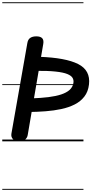

<svg xmlns="http://www.w3.org/2000/svg" viewBox="-25 -1250 809 1698"><path d="M233 -259.5 253 -380Q338.5 -383 404.5 -391.2Q470.5 -399.5 516.8 -415Q563 -430.5 589.8 -454.2Q616.5 -478 623.5 -512.5Q629 -538.5 617.8 -559.5Q606.5 -580.5 570.5 -595.2Q534.5 -610 466 -617.2Q397.5 -624.5 288 -623.5L324 -747.5Q555 -739.5 665.8 -683.8Q776.5 -628 762 -503Q754.5 -439 721 -395.8Q687.5 -352.5 635 -326Q582.5 -299.5 516.8 -285.5Q451 -271.5 378.5 -266Q306 -260.5 233 -259.5ZM145.5 0Q109 0 90 -19.2Q71 -38.5 76 -68.5L217 -870Q222.5 -902 243 -915.2Q263.5 -928.5 295.5 -928.5Q333 -928.5 348.2 -912Q363.5 -895.5 357.5 -861L220 -55.5Q216 -32 197.8 -16Q179.5 0 145.5 0ZM233 -259.5 253 -380Q338.5 -383 404.5 -391.2Q470.5 -399.5 516.8 -415Q563 -430.5 589.8 -454.2Q616.5 -478 623.5 -512.5Q629 -538.5 617.8 -559.5Q606.5 -580.5 570.5 -595.2Q534.5 -610 466 -617.2Q397.5 -624.5 288 -623.5L324 -747.5Q555 -739.5 665.8 -683.8Q776.5 -628 762 -503Q754.5 -439 721 -395.8Q687.5 -352.5 635 -326Q582.5 -299.5 516.8 -285.5Q451 -271.5 378.5 -266Q306 -260.5 233 -259.5ZM145.5 0Q109 0 90 -19.2Q71 -38.5 76 -68.5L217 -870Q222.5 -902 243 -915.2Q263.5 -928.5 295.5 -928.5Q333 -928.5 348.2 -912Q363.5 -895.5 357.5 -861L220 -55.5Q216 -32 197.8 -16Q179.5 0 145.5 0ZM-5 420.5H713V428.5H-5ZM-5 -16H713V0H-5ZM-5 -505.5H713V-497.5H-5ZM-5 -1230H713V-1222H-5Z"/></svg>

Font: Edu VIC WA NT Pre Guide
Style: Regular
Weight: 400
Designer: Tina and Corey Anderson, Eben Sorkin, Mirko Velimirovic
Foundry: Google for Education
Version: Version 1.000